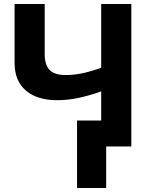

<svg xmlns="http://www.w3.org/2000/svg" viewBox="-20 -734 768 962"><path d="M638 0H512V208H366V-130H487V-276Q424 -254 371.5 -243Q319 -232 266 -232Q166 -232 109.5 -280.5Q53 -329 53 -419V-714H204V-462Q204 -410 228 -384Q252 -358 309 -358Q351 -358 393 -367Q435 -376 487 -394V-714H638Z"/></svg>

Font: Noto IKEA Simplified Chinese
Style: Bold
Weight: 700
Designer: Monotype Design Team
Foundry: Monotype Imaging Inc.
Version: Version 1.100